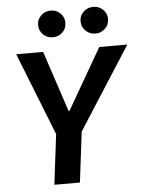

<svg xmlns="http://www.w3.org/2000/svg" viewBox="-60 -948 741 995"><g transform="rotate(-5 311.0 -450.5)"><path d="M347 -262 315 0H182L214 -261L44 -691H184L289 -374H293L476 -691H622ZM241 -762Q212 -762 191 -782Q170 -802 170 -832Q170 -861 191 -881Q212 -901 241 -901Q271 -901 291.5 -881Q312 -861 312 -832Q312 -802 291.5 -782Q271 -762 241 -762ZM463 -762Q433 -762 412 -782Q391 -802 391 -832Q391 -861 412 -881Q433 -901 463 -901Q492 -901 513 -881Q534 -861 534 -832Q534 -802 513 -782Q492 -762 463 -762Z"/></g></svg>

Font: Xgbmvzvtohvqztyvzapvmeyoton
Style: Regular
Weight: 500
Italic angle: -8°
Designer: Carrois Corporate & Edenspiekermann
Foundry: Carrois Corporate GbR & Edenspiekermann AG
Version: Version 2.001